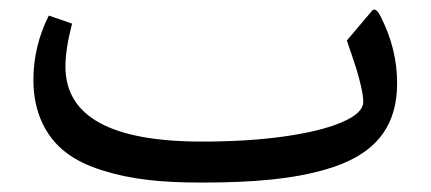

<svg xmlns="http://www.w3.org/2000/svg" viewBox="-20 -388 913 407"><path d="M407.2 -1C520 -1 601.6 -8.8 670.4 -28.8C771 -57.6 821.8 -114.7 821.8 -211.9C821.8 -259.8 810.5 -306.2 787.6 -351.6C780.3 -366.7 773.9 -371.1 768.6 -365.2L715.3 -302.2C725.6 -272.5 731.9 -252.4 735.4 -242.2C741.7 -221.2 750 -190.4 750 -172.4C750 -156.2 734.9 -141.6 704.6 -128.9C674.3 -115.7 633.3 -106 581.5 -98.6C529.3 -91.3 471.7 -87.9 407.7 -87.9C214.8 -87.9 118.7 -141.1 118.7 -247.1C118.7 -272 123.5 -302.2 132.8 -337.9L83.5 -355C61.5 -311.5 50.8 -265.6 50.8 -218.3C50.8 -149.4 77.6 -97.2 119.1 -65.4C139.6 -49.3 165.5 -36.6 196.8 -26.9C258.8 -7.3 322.8 -1 407.2 -1Z"/></svg>

Font: Sahel
Style: Regular
Weight: 400
Foundry: Saber Rastikerdar (saber.rastikerdar@gmail.com)
Version: Version 3.4.0